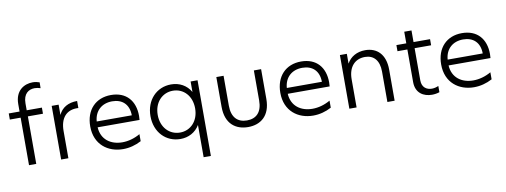

<svg xmlns="http://www.w3.org/2000/svg" viewBox="-74 -1209 4890 1854"><g transform="rotate(-10 2371.0 -282.5)"><path d="M123 -599V-526H17V-466H123V0H194V-466H342V-526H193V-594C193 -688 246 -723 305 -723C324 -723 343 -719 362 -713L363 -770C344 -777 320 -782 296 -782C215 -782 123 -734 123 -599Z M438 0H509V-268C509 -392 570 -468 688 -461V-530C600 -530 537 -493 506 -425V-526H438Z M1046 5C1108 5 1169 -11 1225 -41V-110C1168 -77 1107 -61 1050 -61C937 -61 846 -123 839 -245H1250C1251 -259 1252 -272 1252 -285C1252 -431 1170 -530 1019 -530C869 -530 770 -428 770 -266C770 -87 898 5 1046 5ZM1184 -302H840C848 -407 920 -468 1020 -468C1118 -468 1183 -411 1184 -302Z M1608 -530C1467 -530 1360 -421 1360 -262C1360 -103 1467 5 1608 5C1687 5 1756 -31 1797 -99V217H1868V-525H1800V-422C1760 -492 1690 -530 1608 -530ZM1615 -467C1719 -467 1798 -385 1798 -262C1798 -139 1719 -57 1615 -57C1511 -57 1431 -139 1431 -262C1431 -385 1511 -467 1615 -467Z M2272 5C2392 5 2491 -64 2491 -232V-524H2420V-230C2420 -117 2365 -60 2272 -60C2179 -60 2123 -117 2123 -230V-524H2052V-232C2052 -64 2151 5 2272 5Z M2910 5C2972 5 3033 -11 3089 -41V-110C3032 -77 2971 -61 2914 -61C2801 -61 2710 -123 2703 -245H3114C3115 -259 3116 -272 3116 -285C3116 -431 3034 -530 2883 -530C2733 -530 2634 -428 2634 -266C2634 -87 2762 5 2910 5ZM3048 -302H2704C2712 -407 2784 -468 2884 -468C2982 -468 3047 -411 3048 -302Z M3512 -530C3431 -530 3366 -493 3332 -430V-526H3264V0H3335V-276C3335 -395 3398 -466 3498 -466C3584 -466 3637 -408 3637 -298V0H3708V-305C3708 -455 3627 -530 3512 -530Z M4148 -6V-67C4128 -58 4105 -52 4083 -52C4033 -52 3986 -80 3986 -150V-466H4148V-526H3986V-640H3915V-526H3818V-466H3915V-146C3915 -37 3993 6 4074 6C4099 6 4125 2 4148 -6Z M4487 5C4549 5 4610 -11 4666 -41V-110C4609 -77 4548 -61 4491 -61C4378 -61 4287 -123 4280 -245H4691C4692 -259 4693 -272 4693 -285C4693 -431 4611 -530 4460 -530C4310 -530 4211 -428 4211 -266C4211 -87 4339 5 4487 5ZM4625 -302H4281C4289 -407 4361 -468 4461 -468C4559 -468 4624 -411 4625 -302Z"/></g></svg>

Font: Chess Sans
Style: Regular
Weight: 400
Designer: Wolf Bōese
Foundry: Wolf Bōese
Version: Version 7.223;Glyphs 3.3 (3306)